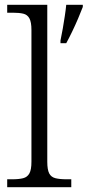

<svg xmlns="http://www.w3.org/2000/svg" viewBox="-20 -780 365 800"><path d="M10 0V-33H31Q59 -33 76.5 -37.5Q94 -42 102.5 -57.5Q111 -73 111 -106V-655Q111 -688 102.5 -703.5Q94 -719 77 -723Q60 -727 35 -727H10V-760H177V-106Q177 -73 185 -57.5Q193 -42 211 -37.5Q229 -33 257 -33H277V0ZM232 -611Q237 -634 241.5 -660.5Q246 -687 250 -713Q254 -739 256 -760H325V-751Q317 -730 305.5 -703Q294 -676 281 -649Q268 -622 256 -600H232Z"/></svg>

Font: Noto Rashi Hebrew Light
Style: Regular
Weight: 300
Version: Version 1.006